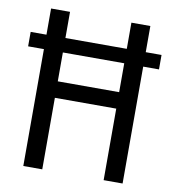

<svg xmlns="http://www.w3.org/2000/svg" viewBox="-79 -768 758 838"><g transform="rotate(10 300.0 -349.0)"><path d="M436 -317H164V0H80V-518H10V-582H80V-698H164V-582H436V-698H520V-582H590V-518H520V0H436ZM436 -390V-518H164V-390Z"/></g></svg>

Font: IBM Plaex Mono
Style: Regular
Weight: 400
Designer: Mike Abbink, Paul van der Laan, Pieter van Rosmalen
Foundry: Bold Monday
Version: Version 2.003